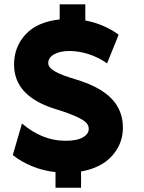

<svg xmlns="http://www.w3.org/2000/svg" viewBox="-20 -800 675 900"><path d="M240.2 80.1V6.8Q182.1 0.5 129.9 -21Q77.6 -42.5 40 -73.2L83 -221.2Q178.2 -140.1 286.1 -140.1Q340.8 -140.1 368.4 -156Q396 -171.9 396 -195.8Q396 -211.9 384.3 -224.6Q372.6 -237.3 338.4 -253.2Q304.2 -269 242.2 -288.1Q45.9 -347.7 45.9 -497.1Q45.9 -580.1 99.9 -638.7Q153.8 -697.3 259.8 -709V-779.8H379.9V-704.1Q468.8 -687 536.1 -637.2L481.9 -502.9Q441.4 -531.7 394.8 -546.4Q348.1 -561 306.2 -561Q261.2 -561 233.6 -545.4Q206.1 -529.8 206.1 -503.9Q206.1 -483.9 236.1 -466.1Q266.1 -448.2 334 -428.2Q448.2 -394 502.2 -338.4Q556.2 -282.7 556.2 -201.2Q556.2 -126.5 505.6 -69.8Q455.1 -13.2 359.9 3.9V80.1Z"/></svg>

Font: Gully
Style: Bold
Weight: 700
Designer: jaikishan Patel
Foundry: MagicType
Version: Version 1.000;Glyphs 3.2 (3242)